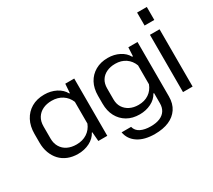

<svg xmlns="http://www.w3.org/2000/svg" viewBox="-162 -1038 1694 1524"><g transform="rotate(-30 685.0 -276.0)"><path d="M260 9Q209 9 168 -7.5Q127 -24 98.5 -54.5Q70 -85 54 -127.5Q38 -170 38 -221V-302Q38 -372 65.5 -424Q93 -476 142.5 -505Q192 -534 260 -534Q319 -534 367 -509.5Q415 -485 438 -442H443L449 -525H531V0H449L442 -84H438Q415 -40 367 -15.5Q319 9 260 9ZM287 -62Q342 -62 383 -88.5Q424 -115 443 -163V-362Q424 -409 383 -435.5Q342 -462 287 -462Q240 -462 205 -445Q170 -428 150 -396Q130 -364 130 -318V-206Q130 -162 150 -129Q170 -96 205 -79Q240 -62 287 -62Z M867 177Q772 177 713.5 138.5Q655 100 643 33H730Q740 72 777 90Q814 108 869 108Q919 108 953 93.5Q987 79 1004.5 51.5Q1022 24 1022 -14V-108H1016Q993 -65 945.5 -41.5Q898 -18 841 -18Q775 -18 727 -46Q679 -74 652.5 -123.5Q626 -173 626 -240V-312Q626 -379 652.5 -428.5Q679 -478 728 -506Q777 -534 842 -534Q900 -534 947 -510Q994 -486 1016 -445H1023L1027 -525H1111V-26Q1111 40 1080.5 85.5Q1050 131 996 154Q942 177 867 177ZM870 -88Q925 -88 964.5 -114.5Q1004 -141 1022 -189V-362Q1004 -410 964.5 -437Q925 -464 870 -464Q825 -464 790.5 -447.5Q756 -431 737 -400.5Q718 -370 718 -326V-226Q718 -183 737.5 -152.5Q757 -122 791 -105Q825 -88 870 -88Z M1225 0V-525H1313V0ZM1225 -610V-729H1314V-610Z"/></g></svg>

Font: Hubot Sans
Style: Regular
Weight: 400
Designer: Deni Anggara
Foundry: GitHub, Inc., Subsidiary of Microsoft Corporation
Version: Version 2.000